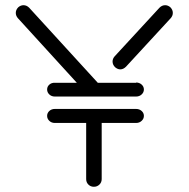

<svg xmlns="http://www.w3.org/2000/svg" viewBox="-20 -691 730 742"><path d="M276.9 -371.1 48.8 -621.1Q41 -630.4 41 -641.1Q41 -653.3 50.8 -663.1Q60.1 -670.9 70.8 -670.9Q83 -670.9 92.8 -661.1L357.9 -371.1H505.9V-372.1Q518.6 -372.1 527.3 -364.3Q536.1 -356.4 536.1 -345.2Q536.1 -334 527.3 -325.9Q518.6 -317.9 505.9 -317.9H191.9Q179.2 -317.9 170.7 -325.9Q162.1 -334 162.1 -345.2Q162.1 -356.4 170.7 -364Q179.2 -371.6 191.9 -371.1ZM422.9 -473.1 596.2 -661.1Q606 -670.9 618.2 -670.9Q628.9 -670.9 638.2 -663.1Q647.9 -653.3 647.9 -641.1Q647.9 -630.4 640.1 -621.1L466.8 -433.1Q456.5 -422.9 444.8 -422.9Q434.6 -422.9 424.8 -431.2Q415 -440.9 415 -453.1Q415 -463.9 422.9 -473.1ZM191.9 -270H505.9Q518.6 -270 527.3 -262.2Q536.1 -254.4 536.1 -243.2Q536.1 -231.9 527.3 -223.9Q518.6 -215.8 505.9 -215.8H373V1Q373 13.7 364.3 22.2Q355.5 30.8 342.8 30.8Q330.1 30.8 321.5 22.2Q313 13.7 313 1V-215.8H191.9Q179.2 -215.8 170.7 -223.9Q162.1 -231.9 162.1 -243.2Q162.1 -254.4 170.7 -262.2Q179.2 -270 191.9 -270Z"/></svg>

Font: Beon
Style: Regular
Weight: 400
Designer: BSozoo
Foundry: BSozoo
Version: Version 1.001;PS 001.001;hotconv 1.0.70;makeotf.lib2.5.58329